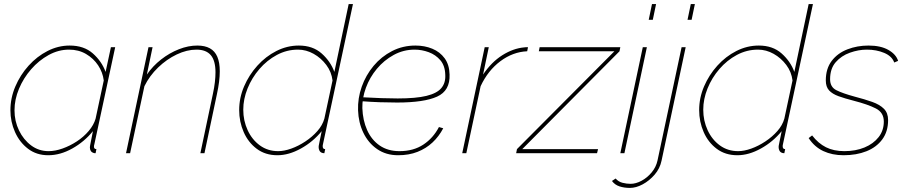

<svg xmlns="http://www.w3.org/2000/svg" viewBox="-20 -750 4441 940"><path d="M216 10Q159 10 117.5 -21.5Q76 -53 53.5 -103.5Q31 -154 31 -210Q31 -270 55 -326.5Q79 -383 120 -428.5Q161 -474 213 -500.5Q265 -527 321 -527Q391 -527 434.5 -488.5Q478 -450 497 -398L523 -519H544L442 -44Q441 -42 440.5 -38.5Q440 -35 440 -32Q440 -20 452 -20L448 0Q446 0 443.5 0Q441 0 439 -1Q429 -4 424.5 -11Q420 -18 420 -29Q420 -32 421 -37Q422 -42 425 -57.5Q428 -73 435 -108Q393 -56 334 -23Q275 10 216 10ZM218 -10Q250 -10 286.5 -23Q323 -36 356.5 -58Q390 -80 414.5 -109Q439 -138 448 -169L488 -356Q483 -396 460.5 -430Q438 -464 401.5 -485.5Q365 -507 318 -507Q266 -507 218 -480.5Q170 -454 132.5 -411Q95 -368 73 -315.5Q51 -263 51 -210Q51 -157 73 -111.5Q95 -66 132.5 -38Q170 -10 218 -10Z M707 -519H727L699 -385Q728 -427 769 -459Q810 -491 856 -509Q902 -527 946 -527Q983 -527 1007.5 -513.5Q1032 -500 1044 -472Q1056 -444 1056 -401Q1056 -377 1052.5 -349Q1049 -321 1042 -289L981 0H961L1022 -289Q1029 -321 1032 -347.5Q1035 -374 1035 -396Q1035 -453 1012 -480Q989 -507 942 -507Q895 -507 845.5 -483.5Q796 -460 754 -419.5Q712 -379 687 -328L617 0H597Z M1338 10Q1279 10 1237 -21.5Q1195 -53 1173 -103.5Q1151 -154 1151 -211Q1151 -271 1175 -327Q1199 -383 1240 -428.5Q1281 -474 1333.5 -500.5Q1386 -527 1443 -527Q1511 -527 1554.5 -488.5Q1598 -450 1617 -398L1687 -730H1708L1561 -43Q1560 -40 1560 -37.5Q1560 -35 1560 -33Q1560 -20 1572 -20L1568 0Q1564 0 1561 -0.5Q1558 -1 1556 -2Q1548 -5 1544 -12.5Q1540 -20 1540 -30Q1540 -32 1540.5 -36.5Q1541 -41 1544.5 -57Q1548 -73 1555 -108Q1513 -56 1453.5 -23Q1394 10 1338 10ZM1342 -10Q1371 -10 1406 -22.5Q1441 -35 1475 -57.5Q1509 -80 1534 -108.5Q1559 -137 1568 -169L1608 -356Q1603 -398 1577.5 -432Q1552 -466 1515.5 -486.5Q1479 -507 1439 -507Q1384 -507 1335.5 -481Q1287 -455 1250 -412Q1213 -369 1192 -317Q1171 -265 1171 -213Q1171 -159 1192.5 -112.5Q1214 -66 1252.5 -38Q1291 -10 1342 -10Z M1929 10Q1870 10 1826.5 -20Q1783 -50 1759 -100Q1735 -150 1733 -210Q1731 -269 1751 -325.5Q1771 -382 1809 -427.5Q1847 -473 1899.5 -500Q1952 -527 2014 -527Q2059 -527 2096.5 -511.5Q2134 -496 2157 -464.5Q2180 -433 2181 -385Q2184 -306 2120 -277Q2056 -248 1924 -248Q1883 -248 1839.5 -249.5Q1796 -251 1742 -255L1750 -274Q1806 -271 1847.5 -269.5Q1889 -268 1927 -268Q2016 -268 2067.5 -280.5Q2119 -293 2140.5 -318.5Q2162 -344 2160 -383Q2159 -428 2136 -455Q2113 -482 2079 -494.5Q2045 -507 2010 -507Q1955 -507 1907.5 -481Q1860 -455 1825 -413Q1790 -371 1771.5 -320.5Q1753 -270 1754 -221Q1756 -161 1777.5 -113Q1799 -65 1839 -37.5Q1879 -10 1936 -10Q2004 -10 2052.5 -42Q2101 -74 2129 -128L2150 -122Q2129 -82 2097.5 -52.5Q2066 -23 2024 -6.5Q1982 10 1929 10Z M2353 -519H2373L2345 -385Q2386 -446 2439 -479.5Q2492 -513 2546 -518Q2551 -519 2556 -519Q2561 -519 2565 -519L2561 -499Q2491 -496 2430 -450.5Q2369 -405 2333 -328L2263 0H2243Z M2511 -20 2988 -499H2618L2622 -519H3017L3013 -499L2537 -20H2908L2903 0H2507Z M3127 -519H3147L3037 0H3017ZM3172 -730H3192L3176 -653H3156Z M3064 170Q3036 170 3013 162.5Q2990 155 2976 136L2994 124Q3008 140 3028 145Q3048 150 3067 150Q3093 150 3121 135Q3149 120 3170.5 94Q3192 68 3199 36L3317 -519H3337L3219 36Q3211 75 3185 105Q3159 135 3126.5 152.5Q3094 170 3064 170ZM3362 -730H3382L3366 -653H3346Z M3590 10Q3531 10 3489 -21.5Q3447 -53 3425 -103.5Q3403 -154 3403 -211Q3403 -271 3427 -327Q3451 -383 3492 -428.5Q3533 -474 3585.5 -500.5Q3638 -527 3695 -527Q3763 -527 3806.5 -488.5Q3850 -450 3869 -398L3939 -730H3960L3813 -43Q3812 -40 3812 -37.5Q3812 -35 3812 -33Q3812 -20 3824 -20L3820 0Q3816 0 3813 -0.5Q3810 -1 3808 -2Q3800 -5 3796 -12.5Q3792 -20 3792 -30Q3792 -32 3792.5 -36.5Q3793 -41 3796.5 -57Q3800 -73 3807 -108Q3765 -56 3705.5 -23Q3646 10 3590 10ZM3594 -10Q3623 -10 3658 -22.5Q3693 -35 3727 -57.5Q3761 -80 3786 -108.5Q3811 -137 3820 -169L3860 -356Q3855 -398 3829.5 -432Q3804 -466 3767.5 -486.5Q3731 -507 3691 -507Q3636 -507 3587.5 -481Q3539 -455 3502 -412Q3465 -369 3444 -317Q3423 -265 3423 -213Q3423 -159 3444.5 -112.5Q3466 -66 3504.5 -38Q3543 -10 3594 -10Z M4110 10Q4054 10 4010.5 -10.5Q3967 -31 3939 -74L3956 -87Q3986 -48 4024 -29Q4062 -10 4114 -10Q4169 -10 4212.5 -28Q4256 -46 4281.5 -78.5Q4307 -111 4307 -155Q4307 -199 4268 -219Q4229 -239 4159 -257Q4116 -268 4085.5 -279Q4055 -290 4039 -307.5Q4023 -325 4023 -356Q4023 -414 4052 -452Q4081 -490 4129 -508.5Q4177 -527 4232 -527Q4292 -527 4329.5 -505.5Q4367 -484 4377 -452L4358 -444Q4347 -475 4309 -491Q4271 -507 4224 -507Q4183 -507 4141 -492Q4099 -477 4071.5 -445.5Q4044 -414 4044 -362Q4044 -324 4074.5 -308.5Q4105 -293 4164 -277Q4214 -264 4250.5 -251Q4287 -238 4307.5 -217.5Q4328 -197 4328 -162Q4328 -106 4299.5 -67.5Q4271 -29 4222 -9.5Q4173 10 4110 10Z"/></svg>

Font: Raleway Thin
Style: Italic
Weight: 100
Italic angle: -12°
Designer: Matt McInerney, Pablo Impallari, Rodrigo Fuenzalida
Foundry: Matt McInerney, Pablo Impallari, Rodrigo Fuenzalida
Version: Version 4.026